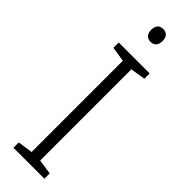

<svg xmlns="http://www.w3.org/2000/svg" viewBox="-305 -916 921 921"><g transform="rotate(45 155.5 -455.5)"><path d="M156 -911C132 -911 118 -895 118 -868C118 -840 132 -824 156 -824C182 -824 195 -840 195 -868C195 -895 182 -911 156 -911ZM261 0V-36L185 -47V-666L261 -678V-714H51V-678L127 -666V-47L51 -36V0Z"/></g></svg>

Font: Noto Sans Gurmukhi Light
Style: Regular
Weight: 300
Designer: Jelle Bosma - Monotype Design Team
Foundry: Monotype Imaging Inc.
Version: Version 2.004